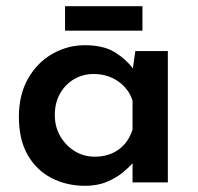

<svg xmlns="http://www.w3.org/2000/svg" viewBox="-20 -589 639 620"><path d="M255 11Q195 11 146.5 -14Q98 -39 69.5 -88.5Q41 -138 41 -212Q41 -283 70.5 -335Q100 -387 149 -415Q198 -443 254 -443Q314 -443 350.5 -420.5Q387 -398 409 -368L417 -424H522V0H408V-62Q397 -49 376.5 -32Q356 -15 325.5 -2Q295 11 255 11ZM286 -83Q331 -83 363 -106Q395 -129 408 -171V-264Q396 -302 362 -326Q328 -350 282 -350Q248 -350 219.5 -333.5Q191 -317 174 -287Q157 -257 157 -218Q157 -179 175 -148.5Q193 -118 222 -100.5Q251 -83 286 -83ZM190 -569H440V-490H190Z"/></svg>

Font: Reem Kufi Medium
Style: Regular
Weight: 500
Designer: Khaled Hosny
Version: Version 1.001